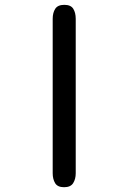

<svg xmlns="http://www.w3.org/2000/svg" viewBox="-20 -783 540 806"><path d="M249 2.9Q221.7 2.9 211.4 -14.2Q201.2 -31.2 201.2 -55.7V-704.1Q201.2 -729.5 211.9 -746.1Q222.7 -762.7 250 -762.7Q277.3 -762.7 287.6 -746.1Q297.9 -729.5 297.9 -704.1V-55.7Q297.9 -31.2 287.1 -14.2Q276.4 2.9 249 2.9Z"/></svg>

Font: Kosugi Maru
Style: Regular
Weight: 400
Designer: MOTOYA
Version: Version 4.002